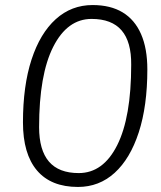

<svg xmlns="http://www.w3.org/2000/svg" viewBox="-20 -733 640 761"><path d="M289 8Q182 8 126.5 -57.5Q71 -123 71 -248Q71 -393 105 -497Q139 -601 201 -657Q263 -713 347 -713Q418 -713 466 -684Q514 -655 539 -598Q564 -541 564 -458Q564 -313 530 -208.5Q496 -104 434.5 -48Q373 8 289 8ZM292 -47Q389 -47 444.5 -157.5Q500 -268 500 -476Q501 -567 462 -612.5Q423 -658 343 -658Q247 -658 191 -547.5Q135 -437 135 -229Q135 -138 174 -92.5Q213 -47 292 -47Z"/></svg>

Font: Nunito Sans 12pt ExtraLight 12pt Light
Style: Italic
Weight: 300
Italic angle: -9°
Version: Version 3.101;gftools[0.9.27]